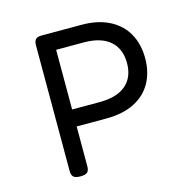

<svg xmlns="http://www.w3.org/2000/svg" viewBox="-90 -672 780 768"><g transform="rotate(-15 300.0 -288.0)"><path d="M523.4 -384.8Q523.4 -327.1 499 -283.4Q474.6 -239.7 427 -215.8Q379.4 -191.9 312.5 -191.9H188V-26.9Q188 -9.8 179.9 -2.4Q171.9 4.9 151.9 4.9H150.9Q130.9 4.9 122.8 -2.4Q114.7 -9.8 114.7 -26.9V-546.4Q114.7 -564.5 121.8 -572Q128.9 -579.6 145.5 -579.6H312.5Q379.4 -579.6 427 -555.2Q474.6 -530.8 499 -486.8Q523.4 -442.9 523.4 -384.8ZM448.2 -384.8Q448.2 -444.3 410.9 -476.8Q373.5 -509.3 302.2 -509.3H188V-262.2H302.2Q373.5 -262.2 410.9 -294.2Q448.2 -326.2 448.2 -384.8Z"/></g></svg>

Font: Courier Prime Sans
Style: Regular
Weight: 400
Designer: Alan Dague-Greene
Foundry: Quote-Unquote Apps
Version: Version 3.020